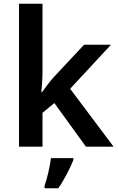

<svg xmlns="http://www.w3.org/2000/svg" viewBox="-20 -780 628 1021"><path d="M206 -399V-760H81V0H206V-180L269 -232L437 0H584L353 -308L570 -542H427L267 -371C245 -347 220 -313 203 -289H200C203 -324 206 -365 206 -399ZM370 71V61H251C246 104 230 172 217 208V221H290C324 172 354 112 370 71Z"/></svg>

Font: Noto Sans Sinhala SemiBold
Style: Regular
Weight: 600
Designer: Jelle Bosma - Monotype Design Team
Foundry: Monotype Imaging Inc.
Version: Version 2.006